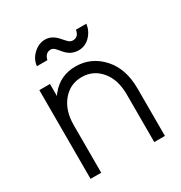

<svg xmlns="http://www.w3.org/2000/svg" viewBox="-165 -819 884 937"><g transform="rotate(-30 276.5 -350.0)"><path d="M339 -572Q376 -572 403 -599Q430 -626 436 -666H377Q371 -628 339 -628Q325 -628 314 -639Q309 -644 303 -650.5Q297 -657 291 -664Q260 -700 222 -700Q186 -700 156 -672Q127 -645 123 -607H182Q191 -644 222 -644Q233 -644 244 -633Q249 -628 254.5 -621.5Q260 -615 266 -608Q296 -572 339 -572ZM494 0V-268Q494 -323 479 -367.5Q464 -412 434 -445Q373 -512 285 -512Q198 -512 145 -446Q143 -443 140 -439.5Q137 -436 135 -432V-500H75V0H135V-268Q135 -351 178 -402Q220 -452 285 -452Q350 -452 392 -402Q434 -353 434 -268V0Z"/></g></svg>

Font: Unageo
Style: Light
Weight: 300
Designer: Richard Sepsi
Foundry: Richard Sepsi
Version: Version 2.000